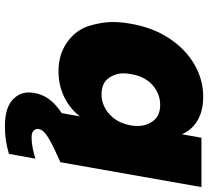

<svg xmlns="http://www.w3.org/2000/svg" viewBox="-52 -556 828 763"><g transform="rotate(90 361.5 -174.0)"><path d="M526 114Q561 114 610 99L591 204Q538 220 483 220Q412 220 379.5 192.5Q347 165 347 126Q347 115 349 103Q354 72 373 45.5Q392 19 429 -6L442 -78Q412 -39 365.5 -16Q319 7 262 7Q195 7 146.5 -28Q98 -63 82.5 -114Q67 -165 67 -208Q67 -242 74 -281Q89 -368 132 -433Q175 -498 235.5 -533Q296 -568 363 -568Q421 -568 459 -545Q497 -522 513 -483L527 -561H723L624 0H623L575 22Q533 42 513.5 56.5Q494 71 492 87Q492 89 492 91Q492 100 500 107Q508 114 526 114ZM355 -164Q398 -164 433 -195Q468 -226 478 -281Q480 -296 480 -309Q480 -343 459.5 -370Q439 -397 396 -397Q352 -397 317.5 -366.5Q283 -336 274 -281Q271 -265 271 -251Q271 -218 291 -191Q311 -164 355 -164Z"/></g></svg>

Font: Fz Poppins ExtBd
Style: Italic
Weight: 800
Italic angle: -10°
Designer: Ninad Kale (Devanagari), Jonny Pinhorn (Latin)
Foundry: Indian Type Foundry
Version: Vit hóa bi Vntype.Com & FontZin.Com